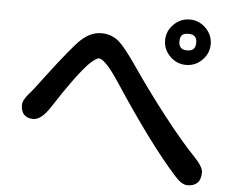

<svg xmlns="http://www.w3.org/2000/svg" viewBox="-54 -845 1108 913"><g transform="rotate(5 500.0 -388.0)"><path d="M892.6 -596.7Q860.4 -564.5 815.9 -564.5Q771.5 -564.5 739.3 -596.7Q707 -628.9 707 -672.9Q707 -716.8 739.3 -749Q771.5 -781.2 815.9 -781.2Q860.4 -781.2 892.6 -749Q924.8 -716.8 924.8 -672.9Q924.8 -628.9 892.6 -596.7ZM845.7 -703.1Q836.9 -712.9 815.4 -712.9Q793.9 -712.9 784.7 -703.6Q775.4 -694.3 775.4 -673.8Q775.4 -653.3 785.2 -643.6Q794.9 -633.8 815.4 -633.8Q835.9 -633.8 845.7 -643.6Q855.5 -653.3 855.5 -673.8Q855.5 -694.3 845.7 -703.1ZM194.3 -308.6Q153.3 -245.1 114.3 -245.1Q86.9 -245.1 71.3 -260.7Q55.7 -276.4 55.7 -306.6Q55.7 -330.1 85 -363.3Q94.7 -372.1 151.4 -448.2Q264.6 -597.7 305.7 -636.7Q351.6 -679.7 403.3 -679.7Q445.3 -679.7 478.5 -656.2Q511.7 -632.8 582 -529.3Q654.3 -423.8 742.7 -310.5Q831.1 -197.3 895.5 -130.9Q936.5 -87.9 936.5 -61.5Q936.5 -28.3 919.9 -11.7Q903.3 4.9 873 4.9Q845.7 4.9 812.5 -32.2Q683.6 -174.8 501 -453.1Q437.5 -549.8 406.2 -558.6Q403.3 -559.6 399.9 -559.6Q396.5 -559.6 385.7 -553.2Q375 -546.9 357.4 -530.3Q299.8 -471.7 194.3 -308.6Z"/></g></svg>

Font: FakePearl
Style: SemiBold
Weight: 400
Version: Version 1.2